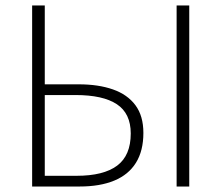

<svg xmlns="http://www.w3.org/2000/svg" viewBox="-20 -679 806 699"><path d="M97 0V-659H143V-372H267Q338 -372 391 -353.5Q444 -335 473 -296Q502 -257 502 -195Q502 -130 475 -86.5Q448 -43 396 -21.5Q344 0 270 0ZM143 -39H259Q357 -39 406.5 -76Q456 -113 456 -193Q456 -266 405.5 -299.5Q355 -333 255 -333H143ZM623 0V-659H669V0Z"/></svg>

Font: Source Sans 3 Light
Style: Regular
Weight: 300
Designer: Paul D. Hunt
Foundry: Adobe
Version: Version 3.052;hotconv 1.1.0;makeotfexe 2.6.0